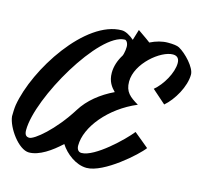

<svg xmlns="http://www.w3.org/2000/svg" viewBox="-131 -924 1206 1142"><g transform="rotate(15 472.0 -353.5)"><path d="M846 -401C900 -447 954 -540 954 -614C954 -657 887 -728 843 -752C830 -759 806 -762 773 -762C738 -762 701 -752 665 -734C638 -755 605 -776 586 -790C580 -769 573 -747 566 -724C541 -746 512 -762 489 -762C267 -762 33 -400 -6 -169C-9 -150 -10 -116 -10 -99C-3 -31 78 83 142 83C205 83 275 34 333 -20C366 32 431 83 497 83C603 83 782 -78 815 -124C790 -144 763 -168 724 -199C680 -143 527 5 445 5C424 5 415 -13 415 -33C415 -148 531 -290 695 -359C641 -391 609 -415 609 -479C609 -591 745 -702 820 -702C850 -702 860 -683 860 -659C860 -599 812 -516 762 -475ZM352 -235C262 -91 152 -2 122 -2C101 -2 92 -15 92 -42C92 -241 366 -713 521 -713C529 -713 542 -699 542 -674C542 -660 540 -647 537 -634C536 -628 534 -623 532 -618C510 -583 496 -543 496 -503C496 -449 520 -419 543 -396C463 -358 394 -303 352 -235Z"/></g></svg>

Font: Yesteryear
Style: Regular
Weight: 400
Designer: Astigmatic (AOETI)
Foundry: Astigmatic (AOETI)
Version: Version 1.000